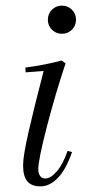

<svg xmlns="http://www.w3.org/2000/svg" viewBox="-20 -650 331 682"><path d="M135 -398 71 -393 70 -410Q139 -419 199 -435L213 -425Q178 -321 147 -202Q116 -83 116 -49Q116 -34 122.5 -25Q129 -16 141 -16Q160 -16 182 -41.5Q204 -67 220 -114L236 -110Q214 -47 185 -17.5Q156 12 124 12Q92 12 77 -6Q62 -24 62 -63Q62 -97 82 -184Q102 -271 135 -398ZM200 -630Q221 -630 235.5 -615.5Q250 -601 250 -580Q250 -559 235.5 -544.5Q221 -530 200 -530Q179 -530 164.5 -544.5Q150 -559 150 -580Q150 -601 164.5 -615.5Q179 -630 200 -630Z"/></svg>

Font: Arapey
Style: Italic
Weight: 400
Italic angle: -12°
Designer: Eduardo Rodriguez Tunni
Foundry: Eduardo Rodriguez Tunni
Version: Version 3.000